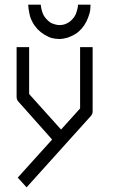

<svg xmlns="http://www.w3.org/2000/svg" viewBox="-20 -679 526 827"><path d="M204.5 -78 59.5 -241Q51.5 -249.5 51.5 -262V-476H105.5V-274L243 -121L325 -212V-476H379V-200Q379 -187.5 371 -179L94.5 128L56.5 86ZM101.5 -659H155.5Q157 -645 159.5 -636Q162.5 -624 167.5 -614Q171 -607 180 -597Q189.5 -586.5 197 -582Q204 -577.5 217 -574Q227 -571 236.5 -571Q248 -571 257.5 -574Q266 -576.5 276.5 -583Q284 -587.5 292.5 -597Q300.5 -606 305 -615Q309 -623 313 -639Q316 -649.5 316 -659H370Q370 -636.5 365.5 -621Q360 -602 352 -586Q343.5 -569 331 -555Q318 -540.5 304 -532Q288.5 -523 272 -517Q250 -511 238.5 -511Q219 -511 203.5 -515Q190 -518.5 171 -530Q156 -539 142 -553Q127 -569.5 120.5 -583Q111 -599.5 107 -619Q101.5 -645.5 101.5 -659Z"/></svg>

Font: 3270 Nerd Font Mono SemCond
Style: Regular
Weight: 400
Monospace: yes
Version: Version 3.0.1;Nerd Fonts 3.1.1